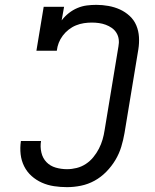

<svg xmlns="http://www.w3.org/2000/svg" viewBox="-20 -763 640 791"><path d="M256 8Q229 8 202.5 4Q176 0 152.5 -10.5Q129 -21 110 -38Q91 -55 79.5 -78Q68 -101 65 -127.5Q62 -154 66 -181Q66 -181 66 -181.5Q66 -182 66 -182H149Q149 -182 149 -182Q149 -182 149 -182Q145 -158 150.5 -134.5Q156 -111 171.5 -95Q187 -79 209.5 -72.5Q232 -66 256 -66Q276 -66 296 -71Q316 -76 333.5 -87.5Q351 -99 364.5 -115.5Q378 -132 387.5 -150.5Q397 -169 402.5 -188Q408 -207 411 -227L468 -572Q471 -587 469 -601.5Q467 -616 459.5 -628Q452 -640 440.5 -648Q429 -656 415.5 -661Q402 -666 387.5 -668Q373 -670 358 -670Q342 -670 325.5 -667.5Q309 -665 293 -658.5Q277 -652 263 -641Q249 -630 238.5 -616Q228 -602 222 -586.5Q216 -571 214 -554H130L160 -735H244L234 -679Q247 -696 263.5 -709Q280 -722 299 -730Q318 -738 337.5 -740.5Q357 -743 377 -743Q402 -743 427 -738.5Q452 -734 474 -724Q496 -714 514 -697.5Q532 -681 541.5 -658.5Q551 -636 552.5 -610.5Q554 -585 550 -560L493 -215Q488 -186 479.5 -158Q471 -130 455.5 -104Q440 -78 418 -55.5Q396 -33 369.5 -18.5Q343 -4 314 2Q285 8 256 8Z"/></svg>

Font: Iosevka Slab Extended Oblique
Style: Regular
Weight: 400
Width: 7
Italic angle: -9°
Monospace: yes
Designer: Belleve Invis
Foundry: Belleve Invis
Version: Version 11.1.0; ttfautohint (v1.8.3)